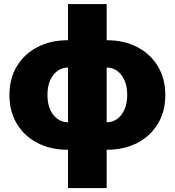

<svg xmlns="http://www.w3.org/2000/svg" viewBox="-20 -748 884 972"><path d="M324.2 10.3Q236.8 10.3 169.9 -24.2Q103 -58.6 65.4 -121.1Q27.8 -183.6 27.8 -267.1Q27.8 -350.6 65.4 -412.8Q103 -475.1 169.9 -509.8Q236.8 -544.4 324.2 -544.4H520Q607.9 -544.4 674.6 -509.8Q741.2 -475.1 779.1 -412.8Q816.9 -350.6 816.9 -267.1Q816.9 -183.6 779.1 -121.1Q741.2 -58.6 674.6 -24.2Q607.9 10.3 520 10.3ZM324.2 -128.9H520Q549.3 -128.9 572.8 -145.5Q596.2 -162.1 610.1 -193.1Q624 -224.1 624 -267.6Q624 -311 610.1 -341.8Q596.2 -372.6 572.8 -389.4Q549.3 -406.2 520 -406.2H324.2Q295.4 -406.2 271.7 -389.4Q248 -372.6 234.1 -341.8Q220.2 -311 220.2 -267.6Q220.2 -224.1 234.1 -193.1Q248 -162.1 271.7 -145.5Q295.4 -128.9 324.2 -128.9ZM324.2 204.1V-727.5H520V204.1Z"/></svg>

Font: Inter 20pt Black
Style: Regular
Weight: 900
Version: Version 4.001;git-66647c0bb